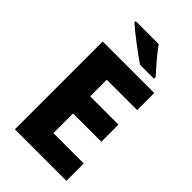

<svg xmlns="http://www.w3.org/2000/svg" viewBox="-277 -1017 1104 1104"><g transform="rotate(45 275.0 -465.5)"><path d="M319 -931H132V-921C174 -883 276 -805 328 -771H441V-784C408 -821 351 -886 319 -931ZM500 0V-141H253V-301H483V-440H253V-575H500V-714H81V0Z"/></g></svg>

Font: Noto Sans Myanmar UI ExtraBold
Style: Regular
Weight: 800
Designer: Monotype Design Team
Foundry: Monotype Imaging Inc.
Version: Version 2.103